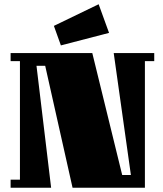

<svg xmlns="http://www.w3.org/2000/svg" viewBox="-20 -885 767 905"><path d="M30 -597V-635H415L556 -60H597L516 -635H707V-597H663V0H322L193 -575H152L221 0H30V-38H74V-597ZM234 -763 445 -865 494 -730 267 -671Z"/></svg>

Font: Unlock
Style: Regular
Weight: 400
Designer: Eduardo Rodriguez Tunni
Foundry: Eduardo Rodriguez Tunni
Version: Version 1.003; ttfautohint (v1.8.4.7-5d5b);gftools[0.9.23]